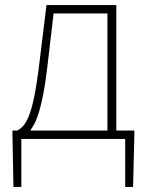

<svg xmlns="http://www.w3.org/2000/svg" viewBox="-20 -547 581 756"><path d="M48 -33Q60 -39 71.5 -51.5Q83 -64 93.5 -90Q104 -116 113.5 -160Q123 -204 132 -274L163 -527H438V-33H509V-13L504 189H473V0H64V189H33L29 -13V-33ZM403 -33V-494H191L165 -272Q158 -215 150 -174.5Q142 -134 133.5 -106Q125 -78 116 -61Q107 -44 99 -33Z"/></svg>

Font: Kinto Sans Thin
Style: Regular
Weight: 100
Designer: Authors: Ryoko NISHIZUKA  (kana & ideographs); Paul D. Hunt (Latin, Greek & Cyrillic); Wenlong ZHANG  (bopomofo); Sandol
Foundry: Adobe Systems Incorporated, ookami Inc.
Version: Version 0.001